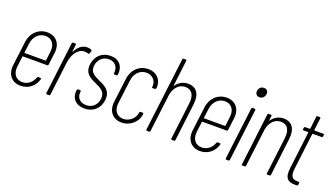

<svg xmlns="http://www.w3.org/2000/svg" viewBox="-63 -1183 2918 1673"><g transform="rotate(20 1396.5 -346.5)"><path d="M330 -250 344 -363C355 -449 307 -510 225 -510C142 -510 79 -449 69 -363L41 -138C31 -52 79 8 161 8C233 8 289 -37 309 -105C312 -112 307 -116 301 -116L284 -117C278 -117 275 -114 272 -108C255 -60 215 -27 165 -27C106 -27 71 -73 79 -140L91 -236C91 -238 93 -240 95 -240H319C325 -240 330 -244 330 -250ZM220 -475C279 -475 315 -429 306 -362L296 -277C296 -275 293 -273 292 -273H99C98 -273 96 -275 96 -277L107 -362C115 -429 161 -475 220 -475Z M596 -506C550 -506 514 -476 490 -429C488 -425 485 -424 485 -428L493 -492C494 -498 490 -502 485 -502H466C460 -502 456 -498 455 -492L396 -10C395 -4 399 0 405 0H423C429 0 433 -4 434 -10L472 -320C482 -401 528 -463 583 -463C598 -464 610 -462 618 -458C624 -455 628 -457 631 -463L639 -483C641 -488 641 -493 636 -496C627 -502 615 -506 596 -506Z M752 4C832 4 889 -47 899 -126C910 -217 847 -245 791 -270C742 -293 697 -314 705 -377C712 -433 752 -473 809 -473C866 -473 898 -431 891 -378V-374C890 -368 893 -364 899 -364H916C921 -364 926 -368 926 -374L927 -377C936 -452 892 -506 813 -506C736 -506 678 -456 668 -376C657 -289 715 -261 770 -237C820 -214 869 -192 861 -125C854 -67 813 -29 757 -29C697 -29 665 -69 671 -119L672 -124C672 -130 669 -134 663 -134H646C640 -134 636 -130 635 -124L634 -119C626 -48 671 4 752 4Z M1097 8C1179 8 1242 -53 1251 -121V-126C1252 -132 1249 -136 1243 -136H1224C1218 -136 1214 -132 1213 -126V-122C1207 -74 1160 -27 1101 -27C1042 -27 1007 -74 1015 -140L1043 -362C1051 -429 1097 -475 1156 -475C1215 -475 1251 -429 1245 -380L1244 -376C1243 -370 1247 -366 1253 -366L1271 -367C1277 -367 1281 -371 1282 -377L1283 -381C1291 -449 1243 -510 1161 -510C1078 -510 1015 -449 1005 -363L977 -139C967 -53 1015 8 1097 8Z M1531 -509C1487 -509 1447 -489 1420 -450C1418 -446 1416 -447 1416 -451L1445 -690C1446 -696 1443 -700 1437 -700H1419C1413 -700 1408 -696 1408 -690L1324 -10C1323 -4 1327 0 1333 0H1351C1357 0 1361 -4 1362 -10L1406 -366C1421 -434 1463 -474 1517 -474C1577 -474 1606 -429 1597 -352L1555 -10C1554 -4 1558 0 1563 0H1582C1588 0 1592 -4 1593 -10L1635 -356C1647 -452 1609 -509 1531 -509Z M1994 -250 2008 -363C2019 -449 1971 -510 1889 -510C1806 -510 1743 -449 1733 -363L1705 -138C1695 -52 1743 8 1825 8C1897 8 1953 -37 1973 -105C1976 -112 1971 -116 1965 -116L1948 -117C1942 -117 1939 -114 1936 -108C1919 -60 1879 -27 1829 -27C1770 -27 1735 -73 1743 -140L1755 -236C1755 -238 1757 -240 1759 -240H1983C1989 -240 1994 -244 1994 -250ZM1884 -475C1943 -475 1979 -429 1970 -362L1960 -277C1960 -275 1957 -273 1956 -273H1763C1762 -273 1760 -275 1760 -277L1771 -362C1779 -429 1825 -475 1884 -475Z M2152 -610C2177 -610 2199 -629 2202 -655C2206 -682 2189 -701 2163 -701C2138 -701 2117 -682 2114 -655C2111 -629 2127 -610 2152 -610ZM2069 0H2087C2093 0 2097 -4 2098 -10L2157 -492C2158 -498 2154 -502 2149 -502H2130C2124 -502 2120 -498 2119 -492L2060 -10C2059 -4 2063 0 2069 0Z M2417 -509C2373 -509 2333 -489 2306 -450C2304 -446 2302 -447 2302 -451L2307 -492C2308 -498 2304 -502 2299 -502H2280C2274 -502 2270 -498 2269 -492L2210 -10C2209 -4 2213 0 2219 0H2237C2243 0 2247 -4 2248 -10L2292 -366C2307 -434 2349 -474 2403 -474C2463 -474 2492 -429 2483 -352L2441 -10C2440 -4 2444 0 2449 0H2468C2474 0 2478 -4 2479 -10L2521 -356C2533 -452 2495 -509 2417 -509Z M2791 -480 2793 -492C2794 -498 2790 -502 2784 -502H2704C2702 -502 2700 -504 2700 -506L2714 -618C2715 -624 2711 -628 2706 -628H2687C2681 -628 2677 -624 2676 -618L2663 -506C2662 -504 2660 -502 2658 -502H2617C2612 -502 2607 -498 2607 -492L2605 -480C2604 -474 2608 -470 2614 -470H2654C2656 -470 2658 -468 2658 -466L2616 -123C2603 -22 2642 0 2704 0H2721C2727 0 2731 -4 2732 -10L2733 -25C2734 -31 2731 -35 2725 -35H2715C2667 -35 2645 -56 2654 -130L2695 -466C2696 -468 2698 -470 2700 -470H2780C2786 -470 2791 -474 2791 -480Z"/></g></svg>

Font: Barlow Condensed ExtraLight
Style: Italic
Weight: 275
Width: 3
Italic angle: -7°
Designer: Jeremy Tribby
Foundry: Tribby Type
Version: Version 1.422;hotconv 1.0.109;makeotfexe 2.5.65596